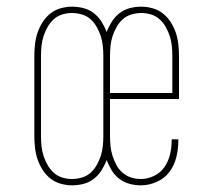

<svg xmlns="http://www.w3.org/2000/svg" viewBox="-20 -548 640 576"><path d="M196 8Q179 8 161.5 3Q144 -2 130.5 -13Q117 -24 107.5 -39Q98 -54 92.5 -70.5Q87 -87 85 -105Q83 -123 83 -140V-380Q83 -397 85 -415Q87 -433 92.5 -449.5Q98 -466 107.5 -481Q117 -496 130.5 -507Q144 -518 161.5 -523Q179 -528 196 -528Q214 -528 231 -523.5Q248 -519 261.5 -508.5Q275 -498 284.5 -483Q294 -468 300 -452Q306 -468 315.5 -483Q325 -498 338.5 -508.5Q352 -519 369 -523.5Q386 -528 404 -528Q421 -528 438.5 -523Q456 -518 469.5 -507Q483 -496 492.5 -481Q502 -466 507.5 -449.5Q513 -433 515 -415Q517 -397 517 -380V-251H310V-140Q310 -125 311.5 -110Q313 -95 317.5 -81Q322 -67 329 -53.5Q336 -40 347.5 -30Q359 -20 373.5 -15.5Q388 -11 403 -11Q423 -11 442.5 -20.5Q462 -30 473.5 -47Q485 -64 490 -84.5Q495 -105 495 -126V-130H515V-126Q515 -101 509 -76.5Q503 -52 488.5 -32.5Q474 -13 450.5 -2.5Q427 8 403 8Q385 8 368.5 3.5Q352 -1 338 -11.5Q324 -22 315 -37Q306 -52 300 -68Q294 -52 284.5 -37Q275 -22 261.5 -11.5Q248 -1 231 3.5Q214 8 196 8ZM310 -269H497V-380Q497 -395 495.5 -410Q494 -425 489.5 -439Q485 -453 477.5 -466.5Q470 -480 459 -490Q448 -500 433.5 -504.5Q419 -509 404 -509Q389 -509 374 -504.5Q359 -500 348 -490Q337 -480 329.5 -466.5Q322 -453 317.5 -439Q313 -425 311.5 -410Q310 -395 310 -380ZM196 -11Q211 -11 226 -15.5Q241 -20 252 -30Q263 -40 270.5 -53.5Q278 -67 282.5 -81Q287 -95 288.5 -110Q290 -125 290 -140V-380Q290 -395 288.5 -410Q287 -425 282.5 -439Q278 -453 270.5 -466.5Q263 -480 252 -490Q241 -500 226 -504.5Q211 -509 196 -509Q181 -509 166.5 -504.5Q152 -500 141 -490Q130 -480 122.5 -466.5Q115 -453 110.5 -439Q106 -425 104.5 -410Q103 -395 103 -380V-140Q103 -125 104.5 -110Q106 -95 110.5 -81Q115 -67 122.5 -53.5Q130 -40 141 -30Q152 -20 166.5 -15.5Q181 -11 196 -11Z"/></svg>

Font: Iosevka HT Thin Extended
Style: Regular
Weight: 100
Width: 7
Monospace: yes
Designer: Belleve Invis
Foundry: Belleve Invis
Version: Version 32.3.0; ttfautohint (v1.8.4)